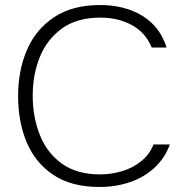

<svg xmlns="http://www.w3.org/2000/svg" viewBox="-20 -735 741 763"><path d="M375 8Q265 8 193.5 -39Q122 -86 87 -167.5Q52 -249 52 -353Q52 -456 87.5 -537.5Q123 -619 195.5 -667Q268 -715 378 -715Q442 -715 495.5 -696Q549 -677 586.5 -640Q624 -603 642 -546H583Q559 -605 504.5 -635Q450 -665 379 -665Q286 -665 226.5 -622Q167 -579 138.5 -509Q110 -439 110 -355Q110 -271 138 -199.5Q166 -128 225.5 -85Q285 -42 377 -42Q423 -42 466 -55Q509 -68 542 -95Q575 -122 590 -161H655Q635 -106 593.5 -68Q552 -30 496 -11Q440 8 375 8Z"/></svg>

Font: Onest ExtraLight
Style: Regular
Weight: 250
Designer: Dmitri Voloshin, Andrey Kudryavtsev
Foundry: Dmitri Voloshin, Andrey Kudryavtsev
Version: Version 1.000;gftools[0.9.33]